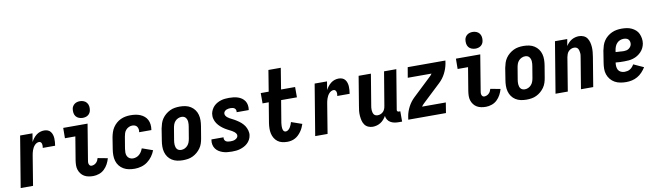

<svg xmlns="http://www.w3.org/2000/svg" viewBox="-40 -1337 6580 1926"><g transform="rotate(-10 3250.0 -373.5)"><path d="M54 0 140 -520H266L252 -434Q262 -453 275.5 -470.5Q289 -488 306.5 -501.5Q324 -515 344.5 -521.5Q365 -528 385 -528Q405 -528 422 -521.5Q439 -515 450 -501Q461 -487 466.5 -469.5Q472 -452 473 -433.5Q474 -415 472.5 -396Q471 -377 468 -358H342Q344 -368 344.5 -378.5Q345 -389 342.5 -399Q340 -409 333 -416Q326 -423 316 -423Q303 -423 290.5 -416.5Q278 -410 268.5 -399Q259 -388 252.5 -376Q246 -364 241.5 -351Q237 -338 234 -325Q231 -312 229 -299L180 0Z M793 8Q768 8 744.5 3.5Q721 -1 701.5 -12.5Q682 -24 668 -42.5Q654 -61 647 -83Q640 -105 640.5 -129.5Q641 -154 645 -179L684 -415H578L579 -520H827L768 -162Q766 -151 765 -141Q764 -131 766.5 -121Q769 -111 776 -104Q783 -97 793 -97Q806 -97 818.5 -102Q831 -107 841 -116.5Q851 -126 857 -138Q863 -150 866 -162L967 -143Q959 -113 944 -85Q929 -57 906 -35Q883 -13 852.5 -2.5Q822 8 793 8ZM790 -585Q770 -585 751 -592.5Q732 -600 720.5 -615Q709 -630 706 -650Q703 -670 706 -691Q708 -705 716 -718Q724 -731 736 -739.5Q748 -748 762 -751.5Q776 -755 790 -755Q810 -755 828.5 -747.5Q847 -740 858.5 -725Q870 -710 873.5 -690Q877 -670 873 -649Q871 -635 863.5 -622Q856 -609 844 -600.5Q832 -592 818 -588.5Q804 -585 790 -585Z M1216 8Q1185 8 1156 2.5Q1127 -3 1102 -17.5Q1077 -32 1059.5 -54.5Q1042 -77 1034 -104.5Q1026 -132 1026 -162.5Q1026 -193 1031 -223L1050 -343Q1055 -368 1063 -392.5Q1071 -417 1085.5 -439Q1100 -461 1120.5 -479Q1141 -497 1165 -508Q1189 -519 1214 -523.5Q1239 -528 1264 -528Q1290 -528 1315 -524.5Q1340 -521 1363 -511.5Q1386 -502 1404.5 -486.5Q1423 -471 1434 -449.5Q1445 -428 1448 -402.5Q1451 -377 1447 -351L1446 -345H1322V-348Q1325 -362 1322.5 -376.5Q1320 -391 1312.5 -402Q1305 -413 1292 -418Q1279 -423 1264 -423Q1247 -423 1229.5 -415Q1212 -407 1199.5 -392.5Q1187 -378 1181.5 -361Q1176 -344 1173 -326L1153 -206Q1150 -187 1150 -168Q1150 -149 1157.5 -132.5Q1165 -116 1181 -106.5Q1197 -97 1216 -97Q1233 -97 1250 -103Q1267 -109 1280.5 -121Q1294 -133 1303.5 -148.5Q1313 -164 1319 -181L1335 -176L1428 -143Q1416 -111 1395 -82Q1374 -53 1345.5 -32Q1317 -11 1283 -1.5Q1249 8 1216 8Z M1706 8Q1676 8 1647.5 2Q1619 -4 1595.5 -19Q1572 -34 1556 -56.5Q1540 -79 1532.5 -106.5Q1525 -134 1525.5 -164Q1526 -194 1531 -223L1550 -343Q1555 -368 1563 -393Q1571 -418 1586 -440Q1601 -462 1622 -479.5Q1643 -497 1667 -508.5Q1691 -520 1716.5 -524Q1742 -528 1767 -528Q1797 -528 1825.5 -522Q1854 -516 1877.5 -501Q1901 -486 1917.5 -463.5Q1934 -441 1941.5 -413.5Q1949 -386 1948.5 -356Q1948 -326 1943 -297L1923 -177Q1919 -152 1911 -127Q1903 -102 1887.5 -80Q1872 -58 1851.5 -40.5Q1831 -23 1807 -11.5Q1783 0 1757 4Q1731 8 1706 8ZM1708 -97Q1726 -97 1743 -105Q1760 -113 1772.5 -127Q1785 -141 1791.5 -158.5Q1798 -176 1801 -194L1821 -314Q1823 -326 1824 -338.5Q1825 -351 1824 -363Q1823 -375 1819 -386Q1815 -397 1807.5 -406Q1800 -415 1789 -419Q1778 -423 1766 -423Q1748 -423 1730.5 -415Q1713 -407 1700.5 -393Q1688 -379 1682 -361.5Q1676 -344 1673 -326L1653 -206Q1651 -194 1650 -181.5Q1649 -169 1650 -157Q1651 -145 1654.5 -134Q1658 -123 1665.5 -114Q1673 -105 1684.5 -101Q1696 -97 1708 -97Z M2205 8Q2181 8 2158 5.5Q2135 3 2113.5 -4Q2092 -11 2073 -23Q2054 -35 2041 -53Q2028 -71 2023 -94Q2018 -117 2022 -141Q2022 -142 2022.5 -144Q2023 -146 2024 -148H2146V-145Q2144 -133 2148.5 -122.5Q2153 -112 2162 -106Q2171 -100 2182.5 -98Q2194 -96 2206 -96Q2218 -96 2229.5 -97Q2241 -98 2252 -102.5Q2263 -107 2273 -115.5Q2283 -124 2285 -136Q2288 -150 2280.5 -161Q2273 -172 2263 -180.5Q2253 -189 2241.5 -195Q2230 -201 2218.5 -207Q2207 -213 2195.5 -219Q2184 -225 2173 -232Q2162 -239 2152 -246.5Q2142 -254 2132.5 -262.5Q2123 -271 2114.5 -280.5Q2106 -290 2098.5 -301Q2091 -312 2086 -323.5Q2081 -335 2077.5 -348Q2074 -361 2073.5 -374.5Q2073 -388 2075 -402Q2079 -422 2089 -441.5Q2099 -461 2114 -476Q2129 -491 2148 -501.5Q2167 -512 2187 -518Q2207 -524 2227.5 -526Q2248 -528 2268 -528Q2291 -528 2313.5 -525.5Q2336 -523 2357.5 -516Q2379 -509 2397 -496.5Q2415 -484 2427 -466Q2439 -448 2443 -425.5Q2447 -403 2444 -380Q2443 -378 2443 -376.5Q2443 -375 2441 -373H2319L2320 -375Q2322 -386 2318.5 -396.5Q2315 -407 2307 -413Q2299 -419 2289 -421.5Q2279 -424 2268 -424Q2257 -424 2246 -422.5Q2235 -421 2225 -417Q2215 -413 2206.5 -404.5Q2198 -396 2196 -385Q2194 -371 2201 -359.5Q2208 -348 2218 -340Q2228 -332 2239.5 -325.5Q2251 -319 2262.5 -313.5Q2274 -308 2285.5 -301.5Q2297 -295 2307.5 -288Q2318 -281 2329 -273.5Q2340 -266 2349 -257.5Q2358 -249 2367 -239.5Q2376 -230 2382.5 -219.5Q2389 -209 2394.5 -197Q2400 -185 2403.5 -172Q2407 -159 2408 -145.5Q2409 -132 2406 -118Q2403 -98 2392 -78Q2381 -58 2364.5 -43Q2348 -28 2328.5 -18Q2309 -8 2288.5 -2Q2268 4 2247 6Q2226 8 2205 8Z M2771 8Q2743 8 2717.5 2Q2692 -4 2672 -19Q2652 -34 2639 -56Q2626 -78 2620.5 -103Q2615 -128 2615.5 -155Q2616 -182 2620 -209L2654 -415H2591V-520H2672L2707 -735H2833L2798 -520H2941V-415H2780L2743 -192Q2742 -182 2741 -172.5Q2740 -163 2740 -153.5Q2740 -144 2741 -135Q2742 -126 2745 -117.5Q2748 -109 2755 -103Q2762 -97 2771 -97Q2785 -97 2797 -106.5Q2809 -116 2817 -128.5Q2825 -141 2830 -154Q2835 -167 2839 -181L2948 -143Q2942 -124 2933 -105Q2924 -86 2911.5 -68.5Q2899 -51 2883.5 -36Q2868 -21 2849.5 -11Q2831 -1 2810.5 3.5Q2790 8 2771 8Z M3054 0 3140 -520H3266L3252 -434Q3262 -453 3275.5 -470.5Q3289 -488 3306.5 -501.5Q3324 -515 3344.5 -521.5Q3365 -528 3385 -528Q3405 -528 3422 -521.5Q3439 -515 3450 -501Q3461 -487 3466.5 -469.5Q3472 -452 3473 -433.5Q3474 -415 3472.5 -396Q3471 -377 3468 -358H3342Q3344 -368 3344.5 -378.5Q3345 -389 3342.5 -399Q3340 -409 3333 -416Q3326 -423 3316 -423Q3303 -423 3290.5 -416.5Q3278 -410 3268.5 -399Q3259 -388 3252.5 -376Q3246 -364 3241.5 -351Q3237 -338 3234 -325Q3231 -312 3229 -299L3180 0Z M3640 8Q3615 8 3593 -2Q3571 -12 3557.5 -31.5Q3544 -51 3538.5 -74.5Q3533 -98 3531 -123Q3529 -148 3531.5 -173Q3534 -198 3539 -223L3588 -520H3713L3661 -206Q3659 -194 3657.5 -182Q3656 -170 3657 -158.5Q3658 -147 3660.5 -136Q3663 -125 3669 -115.5Q3675 -106 3686 -101.5Q3697 -97 3709 -97Q3724 -97 3739.5 -103.5Q3755 -110 3766 -122Q3777 -134 3782.5 -149Q3788 -164 3790 -179L3847 -520H3972L3905 -116Q3904 -108 3909 -102.5Q3914 -97 3921 -97H3938V8H3903Q3881 8 3860 4Q3839 0 3821 -10.5Q3803 -21 3791.5 -39Q3780 -57 3778 -78Q3767 -59 3752.5 -42.5Q3738 -26 3719.5 -14.5Q3701 -3 3680.5 2.5Q3660 8 3640 8Z M4002 0 4007 -33Q4015 -81 4039.5 -128Q4064 -175 4102 -211L4286 -385Q4294 -392 4300.5 -399.5Q4307 -407 4312 -415H4070L4088 -520H4472L4467 -488Q4458 -439 4434 -392Q4410 -345 4372 -309L4187 -135Q4180 -128 4173 -120.5Q4166 -113 4161 -105H4403L4386 0Z M4793 8Q4768 8 4744.5 3.5Q4721 -1 4701.5 -12.5Q4682 -24 4668 -42.5Q4654 -61 4647 -83Q4640 -105 4640.5 -129.5Q4641 -154 4645 -179L4684 -415H4578L4579 -520H4827L4768 -162Q4766 -151 4765 -141Q4764 -131 4766.5 -121Q4769 -111 4776 -104Q4783 -97 4793 -97Q4806 -97 4818.5 -102Q4831 -107 4841 -116.5Q4851 -126 4857 -138Q4863 -150 4866 -162L4967 -143Q4959 -113 4944 -85Q4929 -57 4906 -35Q4883 -13 4852.5 -2.5Q4822 8 4793 8ZM4790 -585Q4770 -585 4751 -592.5Q4732 -600 4720.5 -615Q4709 -630 4706 -650Q4703 -670 4706 -691Q4708 -705 4716 -718Q4724 -731 4736 -739.5Q4748 -748 4762 -751.5Q4776 -755 4790 -755Q4810 -755 4828.5 -747.5Q4847 -740 4858.5 -725Q4870 -710 4873.5 -690Q4877 -670 4873 -649Q4871 -635 4863.5 -622Q4856 -609 4844 -600.5Q4832 -592 4818 -588.5Q4804 -585 4790 -585Z M5206 8Q5176 8 5147.5 2Q5119 -4 5095.5 -19Q5072 -34 5056 -56.5Q5040 -79 5032.5 -106.5Q5025 -134 5025.5 -164Q5026 -194 5031 -223L5050 -343Q5055 -368 5063 -393Q5071 -418 5086 -440Q5101 -462 5122 -479.5Q5143 -497 5167 -508.5Q5191 -520 5216.5 -524Q5242 -528 5267 -528Q5297 -528 5325.5 -522Q5354 -516 5377.5 -501Q5401 -486 5417.5 -463.5Q5434 -441 5441.5 -413.5Q5449 -386 5448.5 -356Q5448 -326 5443 -297L5423 -177Q5419 -152 5411 -127Q5403 -102 5387.5 -80Q5372 -58 5351.5 -40.5Q5331 -23 5307 -11.5Q5283 0 5257 4Q5231 8 5206 8ZM5208 -97Q5226 -97 5243 -105Q5260 -113 5272.5 -127Q5285 -141 5291.5 -158.5Q5298 -176 5301 -194L5321 -314Q5323 -326 5324 -338.5Q5325 -351 5324 -363Q5323 -375 5319 -386Q5315 -397 5307.5 -406Q5300 -415 5289 -419Q5278 -423 5266 -423Q5248 -423 5230.5 -415Q5213 -407 5200.5 -393Q5188 -379 5182 -361.5Q5176 -344 5173 -326L5153 -206Q5151 -194 5150 -181.5Q5149 -169 5150 -157Q5151 -145 5154.5 -134Q5158 -123 5165.5 -114Q5173 -105 5184.5 -101Q5196 -97 5208 -97Z M5502 0 5588 -520H5713L5701 -451Q5712 -468 5726.5 -483Q5741 -498 5758 -508Q5775 -518 5794.5 -523Q5814 -528 5833 -528Q5858 -528 5880.5 -518Q5903 -508 5916 -488.5Q5929 -469 5935 -445.5Q5941 -422 5942.5 -397Q5944 -372 5941.5 -347Q5939 -322 5935 -297L5886 0H5761L5813 -314Q5815 -326 5816.5 -338Q5818 -350 5816.5 -361.5Q5815 -373 5812.5 -384Q5810 -395 5804 -404.5Q5798 -414 5787.5 -418.5Q5777 -423 5765 -423Q5750 -423 5734.5 -416.5Q5719 -410 5708 -398Q5697 -386 5691.5 -371Q5686 -356 5683 -341L5627 0Z M6222 8Q6191 8 6161 2.5Q6131 -3 6106 -17Q6081 -31 6062.5 -53.5Q6044 -76 6034.5 -103.5Q6025 -131 6025.5 -162Q6026 -193 6031 -223L6050 -343Q6055 -368 6063 -393Q6071 -418 6086 -440.5Q6101 -463 6122.5 -480.5Q6144 -498 6168.5 -509Q6193 -520 6218 -524Q6243 -528 6268 -528Q6295 -528 6320.5 -524Q6346 -520 6368.5 -509.5Q6391 -499 6409.5 -482.5Q6428 -466 6438 -443.5Q6448 -421 6452 -395.5Q6456 -370 6452 -344Q6448 -321 6437.5 -299.5Q6427 -278 6410 -260.5Q6393 -243 6372.5 -230.5Q6352 -218 6329 -211Q6306 -204 6284 -202Q6262 -200 6239 -200Q6217 -200 6194.5 -200.5Q6172 -201 6150 -204Q6147 -184 6148.5 -164.5Q6150 -145 6158.5 -129Q6167 -113 6185 -104.5Q6203 -96 6223 -96Q6237 -96 6251.5 -99Q6266 -102 6279 -110Q6292 -118 6302.5 -130Q6313 -142 6320 -155L6423 -108Q6407 -82 6385.5 -59Q6364 -36 6337 -20.5Q6310 -5 6280.5 1.5Q6251 8 6222 8ZM6252 -302Q6265 -302 6278 -305Q6291 -308 6302 -315.5Q6313 -323 6321 -334.5Q6329 -346 6331 -359Q6333 -373 6329.5 -386Q6326 -399 6317.5 -408Q6309 -417 6296 -420.5Q6283 -424 6269 -424Q6251 -424 6233 -417Q6215 -410 6201.5 -395.5Q6188 -381 6181 -363Q6174 -345 6171 -327L6168 -307Q6178 -306 6188.5 -305.5Q6199 -305 6209.5 -304.5Q6220 -304 6230.5 -303Q6241 -302 6252 -302Z"/></g></svg>

Font: Iosevka Curly Extrabold
Style: Italic
Weight: 800
Italic angle: -9°
Monospace: yes
Designer: Belleve Invis
Foundry: Belleve Invis
Version: Version 22.1.2; ttfautohint (v1.8.4)